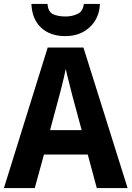

<svg xmlns="http://www.w3.org/2000/svg" viewBox="-20 -958 670 978"><path d="M473 0 427 -171H204L157 0H0L223 -716H405L630 0ZM349 -469Q342 -498 331.5 -538Q321 -578 315 -607Q311 -588 305 -561.5Q299 -535 292.5 -510Q286 -485 282 -470L235 -295H396ZM489 -938Q486 -865 437 -819.5Q388 -774 313 -774Q235 -774 189 -817.5Q143 -861 140 -938H222Q225 -898 250 -886Q275 -874 314 -874Q347 -874 375 -887Q403 -900 407 -938Z"/></svg>

Font: Noto Sans Armenian SemiCondensed
Style: Bold
Weight: 700
Width: 4
Designer: Monotype Design Team
Foundry: Monotype Imaging Inc.
Version: Version 2.008; ttfautohint (v1.8.4.7-5d5b)